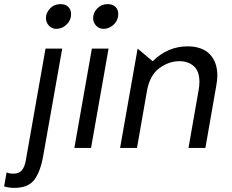

<svg xmlns="http://www.w3.org/2000/svg" viewBox="-47 -718 1125 932"><path d="M22 194Q91 194 120.5 153.5Q150 113 163 37L255 -482H174L78 62Q73 91 59.5 108Q46 125 17 125Q0 125 -15 119L-27 187Q-3 194 22 194ZM176 -630Q176 -609 190.5 -593.5Q205 -578 226 -578Q252 -578 272.5 -595.5Q293 -613 297 -637Q298 -642 298 -650Q298 -672 284 -685Q270 -698 247 -698Q216 -698 196 -677Q176 -656 176 -630Z M480 -482H399L314 0H395ZM405 -630Q405 -609 419.5 -593.5Q434 -578 455 -578Q481 -578 501.5 -595.5Q522 -613 526 -637Q527 -642 527 -650Q527 -672 513 -685Q499 -698 476 -698Q445 -698 425 -677Q405 -656 405 -630Z M1008 -351Q1008 -417 971 -455Q934 -493 863 -493Q768 -493 694 -421L621 -482L536 0H618L667 -280Q681 -354 727 -387.5Q773 -421 824 -421Q866 -421 893.5 -397Q921 -373 921 -320Q921 -300 917 -280L868 0H950L1003 -303Q1008 -331 1008 -351Z"/></svg>

Font: Geom Light
Style: Italic
Weight: 300
Italic angle: -10°
Version: Version 1.102